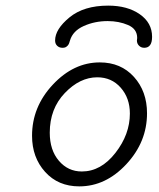

<svg xmlns="http://www.w3.org/2000/svg" viewBox="-20 -659 565 683"><path d="M521 -528Q521 -489 493 -489Q482 -489 474.5 -496.5Q467 -504 467 -515Q467 -516 467.5 -519Q468 -522 468 -524Q468 -556 435.5 -570Q403 -584 363 -584Q317 -584 278 -566.5Q239 -549 229 -515L228 -512Q227 -509 226.5 -507Q226 -505 224.5 -502Q223 -499 221 -497Q219 -495 216.5 -493Q214 -491 210.5 -490Q207 -489 202 -489Q191 -489 183.5 -496Q176 -503 176 -515Q176 -555 227 -597Q278 -639 365 -639Q433 -639 477 -608.5Q521 -578 521 -528ZM94 -176Q94 -279 168 -358Q242 -437 335 -437Q410 -437 456.5 -385.5Q503 -334 503 -256Q503 -154 429.5 -75Q356 4 262 4Q187 4 140.5 -47.5Q94 -99 94 -176ZM157 -187Q157 -125 189.5 -87Q222 -49 271 -49Q339 -49 390.5 -115Q442 -181 442 -255Q442 -310 409.5 -347Q377 -384 326 -384Q264 -384 210.5 -328Q157 -272 157 -187Z"/></svg>

Font: CMU Typewriter Text
Style: LightOblique
Weight: 200
Italic angle: -9.46001°
Version: Version 0.7.0